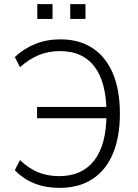

<svg xmlns="http://www.w3.org/2000/svg" viewBox="-20 -904 670 932"><path d="M269 8Q202 8 147.5 -13.5Q93 -35 52 -78L77 -127Q120 -86 165.5 -67.5Q211 -49 267 -49Q378 -49 437 -124.5Q496 -200 497 -347L518 -330H160V-385H517L497 -364Q495 -507 438 -581.5Q381 -656 271 -656Q215 -656 168 -636.5Q121 -617 77 -578L52 -627Q95 -668 151 -690.5Q207 -713 273 -713Q364 -713 428.5 -671Q493 -629 527.5 -548.5Q562 -468 562 -352Q562 -238 527.5 -157Q493 -76 427.5 -34Q362 8 269 8ZM321 -812V-884H395V-812ZM161 -812V-884H235V-812Z"/></svg>

Font: Nunito Sans 10pt SemiCondensed Light
Style: Regular
Weight: 300
Width: 4
Designer: Vernon Adams
Foundry: Vernon Adams
Version: Version 3.101;gftools[0.9.27]